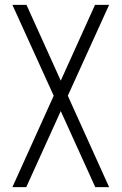

<svg xmlns="http://www.w3.org/2000/svg" viewBox="-20 -770 500 790"><path d="M31 0 201 -376 31 -750H89L240 -416H220L371 -750H429L259 -376L429 0H372L220 -335H240L88 0Z"/></svg>

Font: Mohave Light Light
Style: Regular
Weight: 300
Version: Version 2.003